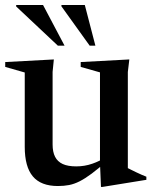

<svg xmlns="http://www.w3.org/2000/svg" viewBox="-20 -738 618 772"><path d="M191.5 -157Q191.5 -127 201.5 -107.5Q211.5 -88 232.2 -78.5Q253 -69 286.5 -69Q320.5 -69 351.2 -79.8Q382 -90.5 402.5 -105L411.5 -91.5Q375.5 -60 348.8 -40Q322 -20 300.2 -9Q278.5 2 257.8 6Q237 10 213 10Q144.5 10 112 -28.8Q79.5 -67.5 79.5 -147.5V-446.5L1 -469V-488.5L196.5 -499L191.5 -449ZM386 13.5 382 -82V-447L304.5 -469V-488.5L500 -499L494 -448.5V-62Q499 -59.5 508 -55Q517 -50.5 528 -45.2Q539 -40 549.8 -35.2Q560.5 -30.5 568.5 -27.5V-15L392.5 13.5ZM239.5 -554.5H212.5L45 -712V-718H153ZM363.5 -554.5H340.5L227 -712.5V-718H321Z"/></svg>

Font: Newsreader 60pt Medium
Style: Regular
Weight: 500
Designer: Hugues Gentile
Foundry: Production Type
Version: Version 1.003